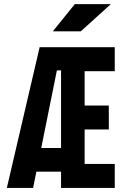

<svg xmlns="http://www.w3.org/2000/svg" viewBox="-20 -926 626 946"><path d="M13.7 0H143.1L159.2 -80.1H280.8V0H545.4V-118.2H397V-288.1H516.1V-406.2H397V-575.2H545.4V-693.4H175.3ZM183.1 -196.8 260.3 -579.1H280.8V-196.8ZM240.2 -771.5H377.9L526.4 -905.8H348.6Z"/></svg>

Font: Cascadia Code
Style: Bold
Weight: 700
Monospace: yes
Designer: Aaron Bell
Foundry: Saja Typeworks
Version: Version 2404.023